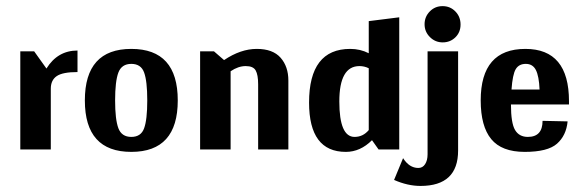

<svg xmlns="http://www.w3.org/2000/svg" viewBox="-20 -488 1904 627"><path d="M91.6 -320.3H46.3V0H145.9V-198.4Q145.9 -226 165 -239.3Q184.2 -252.7 233.1 -252.7V-323Q168.1 -323 131.7 -264.2Z M560.5 -160.1Q560.5 -328.3 408.8 -328.3Q257.1 -328.3 257.1 -160.1Q257.1 8 408.8 8Q560.5 8 560.5 -160.1ZM355.9 -160.1Q355.9 -222.4 366.5 -250.9Q377.2 -279.4 408.8 -279.4Q440.4 -279.4 450.6 -251.3Q460.9 -223.3 460.9 -160.1Q460.9 -97 450.6 -69Q440.4 -40.9 408.8 -40.9Q377.2 -40.9 366.5 -69.4Q355.9 -97.9 355.9 -160.1Z M711.7 -291.8 678.8 -320.3H633.5V0H733.1V-255.3Q758 -272.2 782.5 -272.2Q806.9 -272.2 814.9 -258Q823 -243.8 823 -212.6V0H921.7V-225.1Q921.7 -270.5 896.4 -299.4Q871 -328.3 818.5 -328.3Q766 -328.3 711.7 -291.8Z M1283.8 -431.5 1184.2 -419V-314.1Q1156.6 -328.3 1123.7 -328.3Q989.3 -328.3 989.3 -153Q989.3 8 1109.4 8Q1156.6 8 1194.8 -30.2L1216.2 0H1283.8ZM1137.9 -40.9Q1088.1 -40.9 1088.1 -156.6Q1088.1 -272.2 1153.9 -272.2Q1169.9 -272.2 1184.2 -265.1V-63.2Q1165.5 -40.9 1137.9 -40.9Z M1425.7 -349.6Q1450.2 -349.6 1467.1 -366.1Q1484 -382.6 1484 -407.9Q1484 -433.3 1467.1 -450.6Q1450.2 -468 1425.3 -468Q1400.4 -468 1383.5 -450.6Q1366.5 -433.3 1366.5 -408.8Q1366.5 -384.3 1383.9 -367Q1401.2 -349.6 1425.7 -349.6ZM1266.9 99.6Q1311.4 119.2 1353.2 119.2Q1476 119.2 1476 3.6V-320.3H1376.3V16Q1376.3 35.6 1368.3 48Q1360.3 60.5 1346.1 60.5Q1316.7 60.5 1296.3 28.5Z M1838.1 -146.8V-157.5Q1838.1 -328.3 1695.7 -328.3Q1549.8 -328.3 1549.8 -160.1Q1549.8 -75.6 1584.1 -33.8Q1618.3 8 1693.5 8Q1768.7 8 1798.9 -18.7Q1829.2 -45.4 1833.6 -91.6L1751.8 -93.4Q1751.8 -40.9 1703.7 -40.9Q1675.3 -40.9 1661.9 -63.6Q1648.6 -86.3 1648.6 -146.8ZM1742 -195.7H1650.4Q1653.9 -244.7 1664.1 -262Q1674.4 -279.4 1697.1 -279.4Q1719.8 -279.4 1730 -259.3Q1740.2 -239.3 1742 -195.7Z"/></svg>

Font: Gidugu
Style: Regular
Weight: 400
Designer: Purushoth Kumar Guthula
Foundry: Silicon Andhra, USA.
Version: Version 1.0.5; ttfautohint (v1.2.25-373a) -l 7 -r 28 -G 50 -